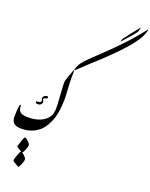

<svg xmlns="http://www.w3.org/2000/svg" viewBox="-269 -1743 1861 2381"><g transform="rotate(15 662.0 -552.0)"><path d="M341.8 -448.2Q341.8 -429.7 317.9 -429.7Q297.9 -428.2 292 -418.7Q286.1 -409.2 295.4 -391.6Q304.7 -374 290.3 -354Q275.9 -334 238.8 -334Q212.9 -335.9 211.4 -356.4Q211.4 -365.2 223.1 -365.2H240.2Q262.7 -365.2 272.5 -373.5Q283.2 -381.3 275.6 -404.5Q268.1 -427.7 285.2 -444.6Q302.2 -461.4 325.2 -461.4Q341.8 -461.4 341.8 -448.2ZM1155.8 -1334.5Q1103.5 -1283.7 1051.8 -1238.3Q993.7 -1188.5 935.5 -1141.4Q877.4 -1094.2 851.3 -1073.7Q825.2 -1053.2 795.2 -1030.5Q765.1 -1007.8 735.8 -985.8L632.8 -904.3Q621.1 -895.5 610.4 -886.7Q599.6 -877.9 589.4 -870.6Q568.8 -854.5 566.9 -859.9Q574.7 -885.3 593.3 -919.9Q607.9 -944.8 627.4 -965.8Q661.1 -1002.4 738.8 -1064.5Q816.4 -1126.5 864.5 -1165.3Q912.6 -1204.1 974.4 -1254.9Q1036.1 -1305.7 1095.2 -1358.9Q1154.3 -1412.1 1221.9 -1479.5Q1289.6 -1546.9 1320.3 -1582Q1327.6 -1584 1321.8 -1564.9Q1297.9 -1497.6 1253.4 -1442.4Q1209 -1387.2 1155.8 -1334.5ZM555.7 -681.6Q552.7 -585 551.3 -557.1Q551.3 -476.6 535.2 -388.2Q514.2 -267.1 476.1 -196.3Q438 -124.5 400.4 -85Q367.7 -50.3 325.2 -28.3Q256.3 13.2 157.2 13.2Q67.4 13.2 29.8 -19Q0.5 -46.9 0.5 -97.2Q7.3 -191.9 24.9 -255.4Q29.3 -271 35.6 -271Q43.9 -271 43.9 -259.3Q42.5 -249 42.5 -237.8Q42.5 -181.6 94.2 -160.2Q117.7 -151.4 150.9 -147Q186 -143.6 210 -143.6Q281.7 -143.6 338.9 -164.6Q410.6 -190.9 449.7 -250.5Q463.4 -273.9 473.1 -323.7Q481 -372.6 481 -485.4Q483.9 -620.1 485.4 -644.5Q488.3 -690.4 491.2 -700.2Q499.5 -723.6 524.4 -778.3Q550.8 -835.4 559.6 -852.5Q565.9 -855.5 568.4 -852.5Q569.8 -849.6 568.6 -838.1Q567.4 -826.7 565.7 -811.3Q564 -795.9 559.8 -753.4Q555.7 -710.9 555.7 -681.6ZM1212.9 -1530.8Q1205.6 -1516.1 1160.2 -1470.9Q1114.7 -1425.8 1034.7 -1351.6Q1031.2 -1349.6 1034.2 -1360.4Q1037.1 -1371.1 1046.9 -1388.2Q1065.9 -1411.1 1111.1 -1460Q1156.2 -1508.8 1223.1 -1577.1Q1236.8 -1588.4 1212.9 -1530.8ZM131.3 232.9Q182.6 106.9 190.4 106.9Q205.1 101.1 234.1 132.6Q263.2 164.1 265.1 182.1Q265.1 205.6 241.7 250Q221.2 289.1 209 293.9Q219.7 300.3 233.9 315.9Q263.2 347.2 265.1 365.2Q265.1 388.7 241.7 433.1Q218.3 477.5 206.1 477.5Q202.1 475.1 177.7 458Q153.3 440.9 140.6 431.2Q131.3 423.8 131.3 416Q131.3 398.9 157 344.5Q182.6 290 190.4 290Q193.8 288.6 198.2 289.6Q190.9 284.7 177.7 274.9Q153.3 257.8 140.6 248Q131.3 240.7 131.3 232.9Z"/></g></svg>

Font: IranNastaliq
Style: Regular
Weight: 400
Designer: Hossein Zahedi
Version: Version 1.5